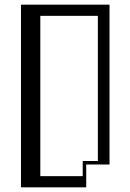

<svg xmlns="http://www.w3.org/2000/svg" viewBox="-20 -804 560 824"><path d="M70 -784H450V-98H350V0H70ZM335 -48V-113H400V-736H153V-48Z"/></svg>

Font: Facade Sud
Style: Regular
Weight: 100
Designer: Éléonore Fines
Foundry: Velvetyne Type Foundry
Version: Version 1.001;Glyphs 3.2 (3202)